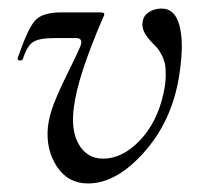

<svg xmlns="http://www.w3.org/2000/svg" viewBox="-20 -416 477 449"><path d="M186 13Q139 13 113 -26.5Q87 -66 92 -119Q95 -145 106 -173.5Q117 -202 138 -244.5Q159 -287 165 -301Q178 -327 158 -327H108Q71 -327 57 -317.5Q43 -308 33 -277Q32 -275 28 -274.5Q24 -274 22 -276.5Q20 -279 22 -282Q45 -349 62 -368Q79 -387 123 -387H213Q222 -387 223.5 -384.5Q225 -382 221 -375Q162 -238 153 -167Q145 -111 164.5 -78Q184 -45 221 -45Q266 -45 306.5 -87Q347 -129 362 -196Q367 -218 367.5 -236Q368 -254 366 -265Q364 -276 358 -287.5Q352 -299 348.5 -303Q345 -307 337 -315Q313 -339 313 -358Q313 -377 326.5 -386.5Q340 -396 358 -396Q389 -396 399.5 -357Q410 -318 401 -253Q387 -141 320.5 -64Q254 13 186 13Z"/></svg>

Font: Cormorant Infant Book
Style: Italic
Weight: 500
Italic angle: -10°
Designer: Christian Thalmann (Catharsis Fonts)
Version: Version 1.000;PS 002.000;hotconv 1.0.88;makeotf.lib2.5.64775